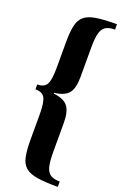

<svg xmlns="http://www.w3.org/2000/svg" viewBox="-172 -837 644 1007"><g transform="rotate(20 150.0 -333.0)"><path d="M295 121Q223 121 179.5 114Q136 107 113.5 87.5Q91 68 83.5 32Q76 -4 76 -61V-203Q76 -271 62.5 -295.5Q49 -320 10 -320V-347Q49 -347 62.5 -372Q76 -397 76 -464V-605Q76 -662 83.5 -698Q91 -734 113.5 -753.5Q136 -773 179.5 -780Q223 -787 295 -787V-757Q262 -757 243.5 -745.5Q225 -734 217.5 -706Q210 -678 210 -627V-461Q210 -399 188 -371Q166 -343 108 -336V-332Q166 -325 188 -296.5Q210 -268 210 -206V-39Q210 11 217.5 39.5Q225 68 243.5 79.5Q262 91 295 91Z"/></g></svg>

Font: Libre Bodoni
Style: Bold
Weight: 700
Designer: Pablo Impallari, Rodrigo Fuenzalida
Foundry: Impallari Type
Version: Version 2.005;gftools[0.9.23]